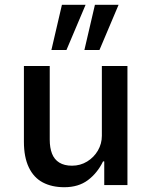

<svg xmlns="http://www.w3.org/2000/svg" viewBox="-20 -774 635 803"><path d="M249 9Q197 9 159 -11Q121 -31 100.5 -74Q80 -117 80 -181V-498H188V-190Q188 -156 197.5 -131.5Q207 -107 228 -94Q249 -81 281 -81Q316 -81 344.5 -98.5Q373 -116 389.5 -144.5Q406 -173 406 -206V-498H513V0H416V-99H411Q387 -50 347.5 -20.5Q308 9 249 9ZM333 -565 377 -754H476L396 -565ZM195 -565 239 -754H338L258 -565Z"/></svg>

Font: Nunito Sans 7pt SemiCondensed SemiBold
Style: Regular
Weight: 600
Width: 4
Designer: Vernon Adams
Foundry: Vernon Adams
Version: Version 3.101;gftools[0.9.27]